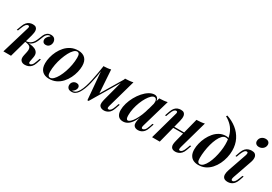

<svg xmlns="http://www.w3.org/2000/svg" viewBox="31 -1716 3777 2663"><g transform="rotate(30 1919.5 -384.0)"><path d="M405 -72Q401 -50 404.5 -40.5Q408 -31 422 -31Q437 -31 453.5 -48.5Q470 -66 487 -117L503 -162H522L498 -89Q484 -49 462.5 -26.5Q441 -4 415 5Q389 14 363 14Q320 14 298.5 -12.5Q277 -39 289 -95L302 -155Q314 -211 293.5 -236Q273 -261 203 -267V-271Q245 -274 287 -270.5Q329 -267 361.5 -253Q394 -239 410 -211Q426 -183 417 -136ZM465 -510Q453 -510 443.5 -506Q434 -502 425 -495Q406 -480 394 -452Q382 -424 370 -392Q358 -360 340 -331.5Q322 -303 292.5 -285Q263 -267 215 -268L205 -267L207 -278Q254 -281 282 -299.5Q310 -318 326 -346Q342 -374 353.5 -405Q365 -436 377 -463Q389 -490 410 -507Q427 -521 442.5 -525.5Q458 -530 471 -530Q516 -530 535 -506Q554 -482 553 -449Q552 -429 543 -411Q534 -393 517.5 -381.5Q501 -370 478 -370Q449 -370 435 -386.5Q421 -403 422 -424Q422 -448 438.5 -469.5Q455 -491 477 -505Q474 -507 471.5 -508.5Q469 -510 465 -510ZM137 0H15L144 -431Q149 -443 151 -455.5Q153 -468 150 -476.5Q147 -485 133 -485Q114 -485 97.5 -466Q81 -447 63 -399L45 -352H26L54 -427Q68 -466 88.5 -488.5Q109 -511 133.5 -520.5Q158 -530 183 -530Q217 -530 233.5 -517Q250 -504 254.5 -483Q259 -462 255.5 -437.5Q252 -413 246 -390Z M905 -510Q879 -510 852 -483.5Q825 -457 801 -411.5Q777 -366 757.5 -310Q738 -254 727 -194.5Q716 -135 716 -81Q716 -41 726.5 -23.5Q737 -6 758 -6Q783 -6 810 -32Q837 -58 861.5 -102.5Q886 -147 905 -202.5Q924 -258 935 -318Q946 -378 946 -435Q946 -477 935.5 -493.5Q925 -510 905 -510ZM598 -148Q598 -193 610.5 -245Q623 -297 648 -347.5Q673 -398 710.5 -439.5Q748 -481 798 -505.5Q848 -530 911 -530Q983 -530 1023.5 -489.5Q1064 -449 1064 -368Q1064 -323 1051.5 -271Q1039 -219 1014 -168.5Q989 -118 951.5 -76.5Q914 -35 864 -10.5Q814 14 751 14Q679 14 638.5 -27Q598 -68 598 -148Z M1667 -86Q1664 -74 1661.5 -61.5Q1659 -49 1662.5 -40.5Q1666 -32 1680 -32Q1698 -32 1714.5 -50.5Q1731 -69 1748 -118L1764 -165H1783L1757 -90Q1736 -31 1701 -8.5Q1666 14 1630 14Q1604 14 1586.5 5.5Q1569 -3 1559 -17Q1547 -39 1550.5 -68Q1554 -97 1562 -127L1665 -516Q1700 -517 1732.5 -520Q1765 -523 1792 -530ZM1333 -488Q1323 -415 1311 -349Q1299 -283 1285 -226Q1271 -169 1253 -123.5Q1235 -78 1214 -46.5Q1193 -15 1167 0Q1151 10 1136 12Q1121 14 1111 14Q1074 14 1056 -4.5Q1038 -23 1038 -51Q1038 -85 1060 -106.5Q1082 -128 1114 -128Q1139 -128 1152.5 -115Q1166 -102 1166 -81Q1166 -58 1150.5 -37.5Q1135 -17 1113 -4Q1114 -3 1116 -3Q1118 -3 1121 -3Q1141 -4 1161 -16Q1188 -33 1209.5 -70.5Q1231 -108 1247.5 -159.5Q1264 -211 1277 -271Q1290 -331 1300.5 -393.5Q1311 -456 1320 -514ZM1363 5 1318 -516Q1350 -517 1380 -520Q1410 -523 1435 -530L1460 -151L1382 5ZM1392 -48 1667 -510 1682 -499 1382 5Z M1988 -32Q2006 -32 2029 -53.5Q2052 -75 2076 -114Q2100 -153 2122 -207Q2144 -261 2160 -325L2139 -217Q2110 -132 2077.5 -81Q2045 -30 2009.5 -8Q1974 14 1936 14Q1882 14 1856 -19.5Q1830 -53 1830 -109Q1830 -161 1847 -218.5Q1864 -276 1894.5 -331.5Q1925 -387 1964 -431.5Q2003 -476 2047 -503Q2091 -530 2135 -530Q2169 -530 2187 -501.5Q2205 -473 2196 -415L2185 -409Q2192 -451 2181.5 -475Q2171 -499 2147 -499Q2124 -499 2098.5 -475Q2073 -451 2048 -410Q2023 -369 2002.5 -317Q1982 -265 1970 -209Q1958 -153 1958 -100Q1958 -63 1965.5 -47.5Q1973 -32 1988 -32ZM2213 -516Q2249 -517 2280.5 -520Q2312 -523 2341 -530L2212 -86Q2208 -74 2206.5 -61.5Q2205 -49 2208.5 -40.5Q2212 -32 2225 -32Q2241 -32 2258 -49Q2275 -66 2293 -118L2308 -163H2327L2302 -90Q2288 -49 2267 -26.5Q2246 -4 2222.5 5Q2199 14 2176 14Q2128 14 2108 -16Q2095 -38 2098 -70Q2101 -102 2111 -139Z M2525 -279H2795V-259H2525ZM2519 0H2396L2516 -431Q2520 -443 2522.5 -455.5Q2525 -468 2521.5 -476.5Q2518 -485 2504 -485Q2485 -485 2469 -466Q2453 -447 2436 -399L2419 -352H2400L2426 -427Q2440 -466 2459.5 -488.5Q2479 -511 2503.5 -520.5Q2528 -530 2553 -530Q2587 -530 2603.5 -517Q2620 -504 2625 -483Q2630 -462 2627.5 -437.5Q2625 -413 2619 -390ZM2811 -85Q2804 -60 2805 -45.5Q2806 -31 2823 -31Q2842 -31 2858.5 -50.5Q2875 -70 2892 -117L2909 -164H2928L2902 -89Q2888 -49 2866.5 -26.5Q2845 -4 2820.5 5Q2796 14 2772 14Q2748 14 2731 5.5Q2714 -3 2706 -18Q2696 -36 2697.5 -62Q2699 -88 2709 -126L2809 -516Q2845 -517 2877 -520Q2909 -523 2936 -530Z M3327 -421Q3327 -514 3303.5 -579.5Q3280 -645 3238 -689.5Q3196 -734 3139 -765L3151 -782Q3240 -752 3308 -698Q3376 -644 3414.5 -567Q3453 -490 3453 -392Q3453 -338 3440 -281Q3427 -224 3401.5 -171.5Q3376 -119 3338.5 -77Q3301 -35 3251.5 -10.5Q3202 14 3140 14Q3096 14 3061.5 -2.5Q3027 -19 3007 -55Q2987 -91 2987 -149Q2987 -193 2999.5 -245Q3012 -297 3036.5 -347Q3061 -397 3096 -438Q3131 -479 3176.5 -503.5Q3222 -528 3277 -528Q3307 -528 3323 -518.5Q3339 -509 3353 -494L3346 -482Q3336 -495 3320 -501.5Q3304 -508 3283 -508Q3254 -508 3228 -481.5Q3202 -455 3180.5 -409.5Q3159 -364 3144 -308.5Q3129 -253 3121 -194Q3113 -135 3113 -83Q3113 -40 3123.5 -23Q3134 -6 3155 -6Q3183 -6 3208.5 -31.5Q3234 -57 3256 -101Q3278 -145 3293.5 -199Q3309 -253 3318 -310.5Q3327 -368 3327 -421Z M3681 -688Q3684 -725 3711 -747Q3738 -769 3774 -769Q3807 -769 3824.5 -750.5Q3842 -732 3839 -703Q3836 -669 3809 -646Q3782 -623 3746 -623Q3713 -623 3695.5 -641.5Q3678 -660 3681 -688ZM3646 -431Q3664 -485 3634 -485Q3614 -485 3598 -464.5Q3582 -444 3564 -399L3547 -352H3528L3554 -427Q3569 -467 3590 -489.5Q3611 -512 3637 -521Q3663 -530 3688 -530Q3723 -530 3741 -517Q3759 -504 3765 -483Q3771 -462 3768 -437.5Q3765 -413 3757 -390L3651 -85Q3642 -58 3646 -44.5Q3650 -31 3665 -31Q3681 -31 3697.5 -48.5Q3714 -66 3733 -117L3750 -162H3769L3744 -89Q3729 -49 3708 -26.5Q3687 -4 3662 5Q3637 14 3613 14Q3569 14 3549 -5.5Q3529 -25 3529 -59.5Q3529 -94 3545 -139Z"/></g></svg>

Font: Playfair Display SemiBold
Style: Italic
Weight: 600
Italic angle: -14°
Designer: Claus Eggers Sørensen
Foundry: Claus Eggers Sørensen
Version: Version 1.203